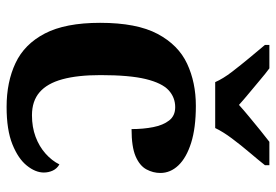

<svg xmlns="http://www.w3.org/2000/svg" viewBox="-144 -662 816 567"><g transform="rotate(90 263.5 -378.0)"><path d="M295.2 10Q221.6 10 165.8 -16.3Q109.9 -42.5 78.4 -103Q46.9 -163.5 46.9 -266.2Q46.9 -374.3 79.6 -435.8Q112.3 -497.3 167.7 -523.1Q223.1 -548.9 291.9 -548.9Q357.1 -548.9 401.2 -535Q445.2 -521.1 467.8 -497.4Q490.3 -473.8 490.3 -444Q490.3 -422.7 479.7 -402.9Q469.1 -383.1 441.2 -371Q413.3 -359 360.7 -359Q360.7 -393.9 354.9 -423Q349.2 -452.2 335.2 -470.1Q321.3 -487.9 296 -487.9Q267.3 -487.9 246 -468.5Q224.8 -449 213 -401.1Q201.3 -353.1 201.3 -267.2Q201.3 -199.6 213.6 -154.7Q225.9 -109.7 252 -87.3Q278 -64.9 319.8 -64.9Q354.9 -64.9 383.5 -75.6Q412.1 -86.3 433.1 -105Q454 -123.6 465 -145.9Q477.6 -138.7 483.3 -126.3Q489 -113.9 489 -99.9Q489 -75.2 468.5 -49.7Q448.1 -24.2 405.6 -7.1Q363.2 10 295.2 10ZM222 -606Q212 -629 191.7 -655.5Q171.3 -682 149.7 -708Q128.1 -734 112.1 -753V-766H181.3Q195.6 -755.6 214.9 -739.2Q234.2 -722.8 254.3 -706.3Q274.3 -689.8 289.3 -676.2Q304.3 -689.8 324.3 -706.3Q344.3 -722.8 364.4 -739.2Q384.5 -755.6 398.3 -766H467.4V-753Q452.4 -734 430.3 -708Q408.2 -682 388.4 -655.5Q368.6 -629 357.6 -606Z"/></g></svg>

Font: Noto Serif Hebrew
Style: Regular
Weight: 400
Designer: Monotype Design Team
Foundry: Monotype Imaging Inc.
Version: Version 2.003